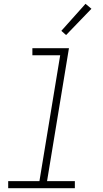

<svg xmlns="http://www.w3.org/2000/svg" viewBox="-20 -988 540 1008"><path d="M373 0H23V-37H187L296 -698H150V-735H342L227 -37H373ZM327 -804 302 -826 429 -968 460 -942Z"/></svg>

Font: Iosevka Extralight Oblique
Style: Regular
Weight: 200
Italic angle: -9°
Monospace: yes
Designer: Belleve Invis
Foundry: Belleve Invis
Version: Version 32.5.0; ttfautohint (v1.8.4)